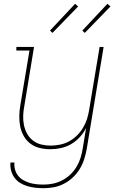

<svg xmlns="http://www.w3.org/2000/svg" viewBox="-20 -777 640 1010"><path d="M209 213Q187 213 165.5 210.5Q144 208 123.5 202Q103 196 85.5 185Q68 174 56 157.5Q44 141 38.5 120Q33 99 35 78H56Q54 96 59 114.5Q64 133 75 147Q86 161 101.5 170Q117 179 134.5 184.5Q152 190 171 192Q190 194 209 194Q234 194 258.5 189Q283 184 306.5 172Q330 160 349.5 141.5Q369 123 382.5 100.5Q396 78 403.5 54Q411 30 415 5L433 -104Q420 -78 399.5 -55.5Q379 -33 353.5 -18.5Q328 -4 300 2Q272 8 245 8Q216 8 189 1.5Q162 -5 140.5 -21Q119 -37 105.5 -60.5Q92 -84 86.5 -111Q81 -138 81.5 -166.5Q82 -195 87 -223L135 -511H66V-530H159L108 -220Q103 -195 102 -169Q101 -143 106 -119Q111 -95 122.5 -74Q134 -53 153 -38Q172 -23 196.5 -17Q221 -11 246 -11Q270 -11 295 -16Q320 -21 342.5 -33Q365 -45 384 -63.5Q403 -82 416.5 -104.5Q430 -127 437.5 -150.5Q445 -174 449 -199L504 -530H525L436 8Q431 35 422.5 61.5Q414 88 399 112.5Q384 137 362.5 157Q341 177 315.5 190Q290 203 263 208Q236 213 209 213ZM426 -604 413 -616 545 -757 561 -743ZM256 -604 243 -616 375 -757 391 -743Z"/></svg>

Font: Iosevka Curly Slab ThEx
Style: Italic
Weight: 100
Width: 7
Italic angle: -9°
Monospace: yes
Designer: Belleve Invis
Foundry: Belleve Invis
Version: Version 11.1.0; ttfautohint (v1.8.3)